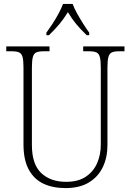

<svg xmlns="http://www.w3.org/2000/svg" viewBox="-20 -951 670 981"><path d="M315 10Q250 10 202 -12.5Q154 -35 127 -84.5Q100 -134 100 -214V-607Q100 -643 95 -660.5Q90 -678 77 -683.5Q64 -689 40 -689H12V-714H233V-689H203Q179 -689 166 -683.5Q153 -678 148 -660Q143 -642 143 -605V-210Q143 -112 190.5 -67Q238 -22 318 -22Q380 -22 419 -48.5Q458 -75 476.5 -118Q495 -161 495 -211V-606Q495 -642 490 -660Q485 -678 472 -683.5Q459 -689 435 -689H405V-714H616V-689H589Q565 -689 552 -683.5Q539 -678 534 -660Q529 -642 529 -605V-210Q529 -147 505.5 -97.5Q482 -48 434.5 -19Q387 10 315 10ZM217 -784Q231 -803 248 -829Q265 -855 279.5 -882Q294 -909 302 -931H351Q359 -909 374 -882Q389 -855 405.5 -829Q422 -803 436 -784V-771H423Q391 -802 369 -828.5Q347 -855 327 -889Q306 -855 284 -828.5Q262 -802 230 -771H217Z"/></svg>

Font: Noto Serif Tamil SemiCondensed ExtraLight
Style: Italic
Weight: 200
Width: 4
Italic angle: -12°
Designer: Indian Type Foundry, Tom Grace, and the Monotype Design Team
Foundry: Monotype Imaging Inc.
Version: Version 2.003; ttfautohint (v1.8.4.7-5d5b)